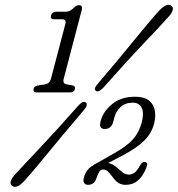

<svg xmlns="http://www.w3.org/2000/svg" viewBox="-20 -735 720 777"><path d="M198.5 -657Q182.5 -657 186.5 -672.5Q191 -687.5 208 -687.5H244Q255.5 -687.5 263 -691.5Q270.5 -695.5 280.5 -705Q290 -714 299.5 -714Q316 -714 311 -695.5L237.5 -415Q233 -396.5 250 -393.5L274 -389.5Q286 -386.5 283 -374Q279 -361 264 -361H129.5Q112.5 -361 116 -376Q118 -387 138.5 -390L162.5 -393.5Q180.5 -396.5 186 -415.5L244.5 -638Q249.5 -657 231.5 -657ZM398.5 -380.5Q377.5 -358.5 367.5 -368Q357.5 -376 377 -397.5Q471 -508 533.2 -584.8Q595.5 -661.5 626.5 -694.5Q657 -725 674.5 -711Q682.5 -704 678.2 -691.5Q674 -679 661 -666Q632 -633 563 -560.8Q494 -488.5 398.5 -380.5ZM297 -307.5Q316 -329 327.5 -320Q338 -311.5 319.5 -289.5Q230.5 -185 167.8 -108.2Q105 -31.5 76 0Q45.5 31 28 16.5Q20 10 24 -2.5Q28 -15 41 -29Q69 -60 138 -132.8Q207 -205.5 297 -307.5ZM319.5 -16.5Q328.5 -51 359 -67V-67.5L443.5 -115.5Q493.5 -143.5 518.2 -171.5Q543 -199.5 553.5 -239.5Q563.5 -278.5 553.2 -299Q543 -319.5 517.5 -319.5Q486.5 -319.5 467.8 -301.8Q449 -284 443 -260L438 -241.5Q430.5 -213 404 -213Q378.5 -213 387.5 -245.5Q397.5 -284 433.8 -313.8Q470 -343.5 526.5 -343.5Q578 -343.5 596.8 -312.8Q615.5 -282 603.5 -234.5Q593.5 -196 564.2 -166.5Q535 -137 477.5 -106.5L418 -75.5Q436.5 -71 449.8 -59.8Q463 -48.5 475 -38.5Q487 -28.5 502 -28.5Q515 -28.5 525.2 -36.8Q535.5 -45 549 -69Q556 -81 567.5 -79Q580.5 -77 573 -58.5Q546 13 489.5 13Q470.5 13 458.5 4.8Q446.5 -3.5 435.5 -19Q422.5 -36 415.2 -42.5Q408 -49 397 -49Q386.5 -49 380.8 -38.5Q375 -28 369.5 -11.5Q360.5 13 336 13Q325.5 13 320.5 5.2Q315.5 -2.5 319.5 -16.5Z"/></svg>

Font: Fraunces 144pt S100 Light
Style: Italic
Weight: 300
Italic angle: -16°
Version: Version 1.000; ttfautohint (v1.8.3)